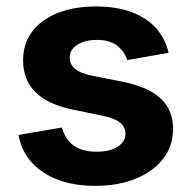

<svg xmlns="http://www.w3.org/2000/svg" viewBox="-20 -573 600 603"><path d="M279.3 10.7Q213.4 10.7 162.6 -8.2Q111.8 -27.1 79.6 -62.8Q47.5 -98.6 38 -149.2L174.5 -172.6Q185.1 -134.6 211.9 -115.6Q238.7 -96.5 283.6 -96.5Q325.4 -96.5 349.8 -112.5Q374.1 -128.5 374.1 -153Q374.1 -174.4 356.8 -188.1Q339.5 -201.7 303.5 -209.2L209.5 -228.5Q130.5 -244.8 91.5 -283.5Q52.5 -322.2 52.5 -383.5Q52.5 -435.9 81.1 -473.8Q109.7 -511.7 161.1 -532.2Q212.6 -552.7 281.5 -552.7Q346.4 -552.7 393.7 -534.8Q441.1 -516.9 470.2 -484.4Q499.3 -451.8 509.4 -407.1L379.5 -384.3Q370.9 -412.2 347.3 -430Q323.7 -447.7 283.8 -447.7Q247.7 -447.7 223.2 -432.5Q198.8 -417.3 198.8 -392.3Q198.8 -371.8 214.6 -357.6Q230.4 -343.4 269 -335.3L367.1 -315.8Q446.3 -299.8 485 -263.3Q523.6 -226.8 523.6 -168.3Q523.6 -114.7 492.3 -74.4Q461 -34.2 406 -11.7Q350.9 10.7 279.3 10.7Z"/></svg>

Font: Adwaita Sans
Style: Regular
Weight: 400
Designer: Rasmus Andersson
Foundry: rsms
Version: Version 4.001;git-9221beed3